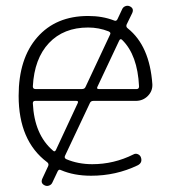

<svg xmlns="http://www.w3.org/2000/svg" viewBox="-20 -584 583 649"><path d="M99 -243Q91 -243 91 -235Q96 -129 159 -75Q165 -69 169 -77L243 -236Q246 -243 238 -243ZM278 -491Q195 -491 145.5 -438.5Q96 -386 91 -292Q91 -283 100 -283H257Q266 -283 269 -290L352 -467Q356 -474 347 -478Q314 -491 278 -491ZM383 -447 309 -290Q306 -283 314 -283H442Q450 -283 450 -292Q445 -398 393 -449Q387 -455 383 -447ZM139 -36Q43 -108 43 -260Q43 -386 106 -458Q169 -530 278 -530Q326 -530 365 -515Q373 -511 377 -519L393 -553Q396 -560 403.5 -563Q411 -566 418 -563Q434 -556 427 -540L408 -501Q405 -493 412 -488Q486 -429 495 -299Q496 -276 479.5 -259.5Q463 -243 439 -243H296Q287 -243 284 -236L200 -58Q196 -50 204 -46Q244 -29 292 -29Q365 -29 431 -62Q438 -66 445.5 -63Q453 -60 456 -53Q463 -34 445 -25Q372 10 288 10Q230 10 186 -9Q179 -13 175 -5L157 33Q154 40 146.5 43Q139 46 132 43Q116 36 123 20L143 -23Q146 -31 139 -36Z"/></svg>

Font: Rounded Mplus 1c Light
Style: Regular
Weight: 300
Version: Version 1.059.20150529